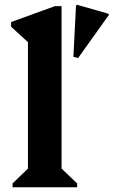

<svg xmlns="http://www.w3.org/2000/svg" viewBox="-20 -791 480 811"><path d="M33 0V-16L98 -79V-613L27 -678V-698L212 -765H240V-79L306 -16V0ZM310 -546 290 -551 301 -767 305 -771 438 -733 440 -728Z"/></svg>

Font: Platypi SemiBold
Style: Regular
Weight: 600
Designer: David Sargent
Foundry: Bolt Cutter Type
Version: Version 1.200; ttfautohint (v1.8.4.7-5d5b)